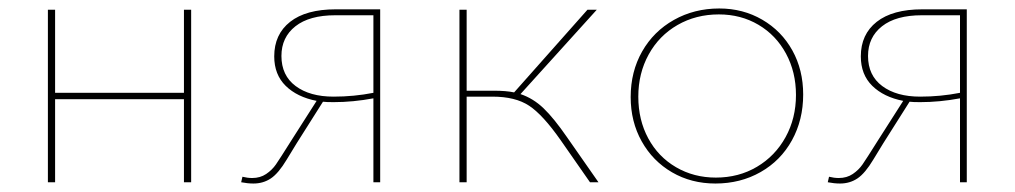

<svg xmlns="http://www.w3.org/2000/svg" viewBox="-20 -430 2395 453"><path d="M431 -407V0H414V-196H110V0H93V-407H110V-211H414V-407Z M877 -408V0H861V-198Q813 -189 767 -189Q750 -189 742 -190L680 -92Q676 -86 656.5 -53.5Q637 -21 619 -9Q601 3 578 3Q564 3 549 0L552 -13Q564 -10 575 -10Q594 -10 608 -19.5Q622 -29 631 -42Q640 -55 667 -98L727 -192Q681 -201 654 -227.5Q627 -254 627 -297Q627 -349 664.5 -378.5Q702 -408 772 -408ZM861 -211V-394H771Q710 -394 677 -368Q644 -342 644 -298Q644 -252 677.5 -227Q711 -202 767 -202Q815 -202 861 -211Z M1392 0H1372L1303 -99Q1261 -159 1228.5 -180.5Q1196 -202 1142 -202H1081V0H1064V-407H1081V-216H1145Q1174 -216 1193 -212L1366 -407H1388L1208 -208Q1238 -198 1262.5 -174.5Q1287 -151 1318 -106Z M1468 -201Q1468 -261 1495 -308.5Q1522 -356 1570 -383Q1618 -410 1677 -410Q1733 -410 1778.5 -383.5Q1824 -357 1849.5 -311Q1875 -265 1875 -207Q1875 -147 1848.5 -99Q1822 -51 1774.5 -24Q1727 3 1668 3Q1611 3 1565.5 -23.5Q1520 -50 1494 -96.5Q1468 -143 1468 -201ZM1858 -206Q1858 -260 1834.5 -303.5Q1811 -347 1769.5 -371.5Q1728 -396 1676 -396Q1622 -396 1578.5 -371Q1535 -346 1510.5 -301.5Q1486 -257 1486 -202Q1486 -147 1509.5 -103.5Q1533 -60 1575 -35.5Q1617 -11 1669 -11Q1723 -11 1766 -36.5Q1809 -62 1833.5 -106.5Q1858 -151 1858 -206Z M2261 -408V0H2245V-198Q2197 -189 2151 -189Q2134 -189 2126 -190L2064 -92Q2060 -86 2040.5 -53.5Q2021 -21 2003 -9Q1985 3 1962 3Q1948 3 1933 0L1936 -13Q1948 -10 1959 -10Q1978 -10 1992 -19.5Q2006 -29 2015 -42Q2024 -55 2051 -98L2111 -192Q2065 -201 2038 -227.5Q2011 -254 2011 -297Q2011 -349 2048.5 -378.5Q2086 -408 2156 -408ZM2245 -211V-394H2155Q2094 -394 2061 -368Q2028 -342 2028 -298Q2028 -252 2061.5 -227Q2095 -202 2151 -202Q2199 -202 2245 -211Z"/></svg>

Font: Ysabeau Thin
Style: Regular
Weight: 200
Designer: Christian Thalmann (Catharsis Fonts)
Version: Version 0.003